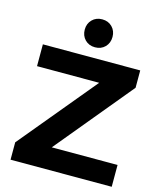

<svg xmlns="http://www.w3.org/2000/svg" viewBox="-134 -1026 938 1122"><g transform="rotate(15 335.5 -465.5)"><path d="M650 -132V0H38V-105L422 -568H46V-700H635V-595L252 -132ZM260 -847Q260 -883 283.5 -907Q307 -931 344 -931Q381 -931 404.5 -907Q428 -883 428 -847Q428 -810 404.5 -786Q381 -762 344 -762Q307 -762 283.5 -786Q260 -810 260 -847Z"/></g></svg>

Font: APTA Sans Regular
Style: Bold Italic
Weight: 700
Version: Version 7.200